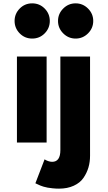

<svg xmlns="http://www.w3.org/2000/svg" viewBox="-20 -850 643 1145"><path d="M97.5 -651Q67 -682 67 -725Q67 -768 97.5 -799Q128 -830 172 -830Q216 -830 246.5 -799Q277 -768 277 -725Q277 -682 246.5 -651Q216 -620 172 -620Q128 -620 97.5 -651ZM258 -513H81V0H258ZM357 -799Q388 -830 431 -830Q474 -830 505 -799Q536 -768 536 -725Q536 -682 505 -651Q474 -620 431 -620Q388 -620 357 -651Q326 -682 326 -725Q326 -768 357 -799ZM340 -513V45Q340 115 291 115Q281 115 270 111.5Q259 108 252 104L246 100L191 243Q193 244 204 249Q215 254 220.5 256.5Q226 259 239 263Q252 267 264 269Q276 271 294 273Q312 275 332 275Q382 275 420 257.5Q458 240 478 210.5Q498 181 507.5 148.5Q517 116 517 79V-513Z"/></svg>

Font: Hussar
Style: BoldWeb
Weight: 700
Foundry: Cannot Into Space Fonts
Version: Version 2.00